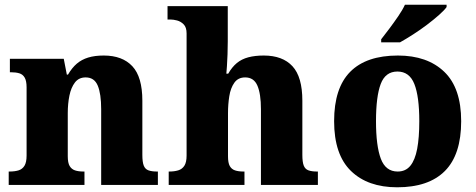

<svg xmlns="http://www.w3.org/2000/svg" viewBox="-20 -786 2024 816"><path d="M17 0V-57H20Q43 -57 59 -62Q75 -67 84 -81.5Q93 -96 93 -125V-415Q93 -442 85 -456Q77 -470 62 -474.5Q47 -479 25 -479H22V-536H251L264 -469H269Q286 -498 306.5 -515.5Q327 -533 355 -541.5Q383 -550 421 -550Q500 -550 542.5 -504.5Q585 -459 585 -358V-128Q585 -97 591 -82Q597 -67 611 -62Q625 -57 647 -57H651V0H410V-322Q410 -387 395.5 -422Q381 -457 344 -457Q315 -457 298.5 -435.5Q282 -414 275 -379.5Q268 -345 268 -305V-122Q268 -94 276 -80.5Q284 -67 298.5 -62Q313 -57 335 -57H339V0Z M697 0V-57H700Q721 -57 737.5 -62Q754 -67 763.5 -81.5Q773 -96 773 -125V-644Q773 -670 760.5 -682.5Q748 -695 732.5 -699Q717 -703 706 -703H692V-760H948V-610Q948 -583 947 -555.5Q946 -528 944.5 -505.5Q943 -483 942 -473H950Q966 -501 986.5 -518Q1007 -535 1035.5 -542.5Q1064 -550 1101 -550Q1181 -550 1223 -504.5Q1265 -459 1265 -358V-128Q1265 -97 1271 -82Q1277 -67 1291 -62Q1305 -57 1327 -57H1331V0H1089V-322Q1089 -387 1074 -422Q1059 -457 1022 -457Q992 -457 976 -434.5Q960 -412 954.5 -377Q949 -342 949 -305V-122Q949 -94 956.5 -80.5Q964 -67 978.5 -62Q993 -57 1015 -57H1019V0Z M1668 10Q1543 10 1471.5 -59.5Q1400 -129 1400 -271Q1400 -412 1468.5 -481Q1537 -550 1671 -550Q1796 -550 1868 -481Q1940 -412 1940 -271Q1940 -129 1871 -59.5Q1802 10 1668 10ZM1670 -57Q1704 -57 1724 -81.5Q1744 -106 1753 -153.5Q1762 -201 1762 -271Q1762 -376 1741 -429Q1720 -482 1669 -482Q1618 -482 1598 -429Q1578 -376 1578 -271Q1578 -166 1598.5 -111.5Q1619 -57 1670 -57ZM1600 -619Q1615 -638 1634.5 -664Q1654 -690 1672.5 -717Q1691 -744 1701 -766H1878V-756Q1869 -743 1846.5 -723Q1824 -703 1795 -681Q1766 -659 1735.5 -639.5Q1705 -620 1680 -606H1600Z"/></svg>

Font: Noto Serif Armenian ExtraBold
Style: Regular
Weight: 800
Version: Version 2.007